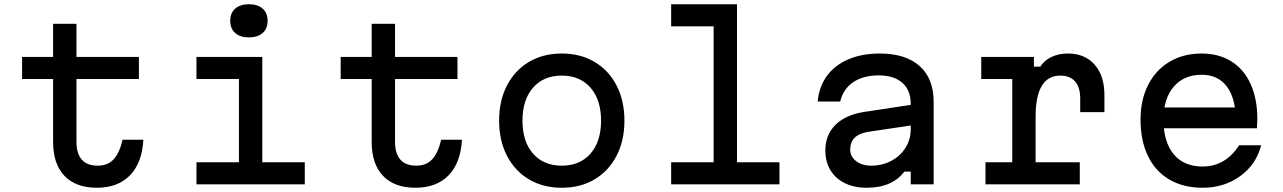

<svg xmlns="http://www.w3.org/2000/svg" viewBox="-20 -868 6040 904"><path d="M340 -600H634V-496H340V-200Q340 -145 365 -116.5Q390 -88 440 -88Q487 -88 515 -118Q543 -148 557 -210H655Q649 -101 592 -42.5Q535 16 436 16Q337 16 283.5 -40Q230 -96 230 -200V-496H84V-600H230V-756H340Z M1215 -600V-104H1415V0H905V-104H1105V-496H905V-600ZM1064 -770Q1064 -807 1087.5 -827.5Q1111 -848 1152 -848Q1193 -848 1216.5 -827.5Q1240 -807 1240 -770Q1240 -733 1216.5 -712.5Q1193 -692 1152 -692Q1111 -692 1087.5 -712.5Q1064 -733 1064 -770Z M1840 -600H2134V-496H1840V-200Q1840 -145 1865 -116.5Q1890 -88 1940 -88Q1987 -88 2015 -118Q2043 -148 2057 -210H2155Q2149 -101 2092 -42.5Q2035 16 1936 16Q1837 16 1783.5 -40Q1730 -96 1730 -200V-496H1584V-600H1730V-756H1840Z M2330 -300Q2330 -394 2367 -465.5Q2404 -537 2470.5 -576.5Q2537 -616 2625 -616Q2713 -616 2779.5 -576.5Q2846 -537 2883 -465.5Q2920 -394 2920 -300Q2920 -206 2883 -134.5Q2846 -63 2779.5 -23.5Q2713 16 2625 16Q2537 16 2470.5 -23.5Q2404 -63 2367 -134.5Q2330 -206 2330 -300ZM2810 -300Q2810 -398 2760.5 -455Q2711 -512 2625 -512Q2539 -512 2489.5 -455Q2440 -398 2440 -300Q2440 -202 2489.5 -145Q2539 -88 2625 -88Q2711 -88 2760.5 -145Q2810 -202 2810 -300Z M3450 -848V-104H3650V0H3140V-104H3340V-744H3140V-848Z M4280 -279 4066 -247Q4024 -240 4003.5 -219Q3983 -198 3983 -163Q3983 -131 4011 -109.5Q4039 -88 4082 -88Q4133 -88 4176 -110.5Q4219 -133 4243.5 -172.5Q4268 -212 4268 -259V-380Q4268 -443 4228.5 -478Q4189 -513 4118 -513Q4044 -513 3997 -481Q3950 -449 3936 -390H3830Q3836 -459 3873 -510Q3910 -561 3974 -588.5Q4038 -616 4122 -616Q4244 -616 4310 -557Q4376 -498 4376 -388V0H4268V-60H4238Q4209 -22 4165 -3Q4121 16 4060 16Q4001 16 3957 -6Q3913 -28 3889.5 -67.5Q3866 -107 3866 -160Q3866 -234 3915 -281.5Q3964 -329 4055 -342L4280 -376Z M4848 -600V-554H4878Q4897 -584 4931 -600Q4965 -616 5008 -616Q5088 -616 5134 -563.5Q5180 -511 5180 -420V-340H5066V-404Q5066 -457 5042 -484.5Q5018 -512 4972 -512Q4914 -512 4885 -463.5Q4856 -415 4856 -320V-104H5064V0H4620V-104H4746V-496H4600V-600Z M5835 -362 5798 -305Q5798 -406 5756 -461Q5714 -516 5638 -516Q5554 -516 5506 -459.5Q5458 -403 5458 -305Q5458 -200 5506 -142Q5554 -84 5642 -84Q5697 -84 5740.5 -110Q5784 -136 5814 -184H5918Q5895 -94 5819.5 -39Q5744 16 5642 16Q5552 16 5486 -22.5Q5420 -61 5385 -133.5Q5350 -206 5350 -305Q5350 -398 5386 -468.5Q5422 -539 5487 -577.5Q5552 -616 5638 -616Q5718 -616 5777.5 -579Q5837 -542 5868.5 -472Q5900 -402 5900 -307Q5900 -292 5898 -264H5435V-362Z"/></svg>

Font: Martian Mono VF sWd Rg
Style: Regular
Weight: 400
Width: 6
Monospace: yes
Designer: Roman Shamin
Foundry: Evil Martians
Version: Version 1.100